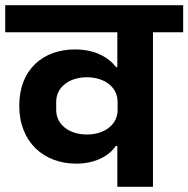

<svg xmlns="http://www.w3.org/2000/svg" viewBox="-40 -718 724 738"><path d="M411 0H548V-594H664V-698H-20V-594H411V-460H406C378 -497 326 -528 248 -528C127 -528 34 -452 34 -312C34 -170 130 -89 253 -89C325 -89 379 -118 405 -157H411ZM294 -201C225 -201 176 -240 176 -295V-327C176 -382 225 -421 294 -421C363 -421 412 -382 412 -327V-295C412 -240 363 -201 294 -201Z"/></svg>

Font: IBM Plex Devanagari
Style: Bold
Weight: 700
Designer: Mike Abbink, Paul van der Laan, Pieter van Rosmalen, Erin McLaughlin
Foundry: Bold Monday
Version: Version 1.0